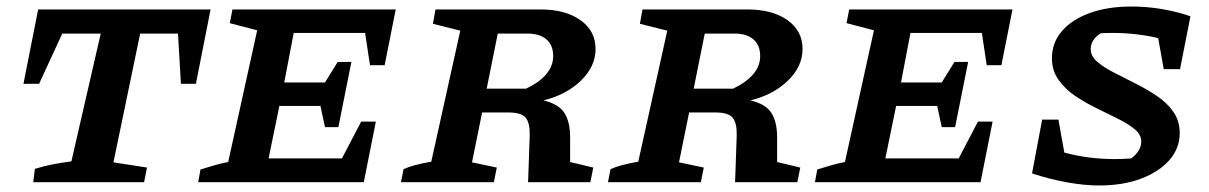

<svg xmlns="http://www.w3.org/2000/svg" viewBox="-20 -559 3710 589"><path d="M626 -530 581 -302H535L526 -456H410L328 -61L431 -45L422 0H82L87 -41Q116 -50 142.5 -55Q169 -60 199 -64L289 -456H171L100 -302H52L97 -530Z M588 0 595 -39Q617 -46 638 -52Q659 -58 680 -62L769 -466L685 -488L693 -530H1194L1160 -359H1115L1100 -458H881L852 -306H977L1016 -369H1058L1018 -169H977L963 -234H837L804 -73H1029L1088 -186H1133L1096 0Z M1210 0 1218 -40Q1245 -53 1303 -63L1392 -465L1308 -486L1316 -530H1638Q1715 -530 1761 -497Q1807 -464 1807 -409Q1807 -355 1762 -311.5Q1717 -268 1647 -251Q1694 -240 1711.5 -212.5Q1729 -185 1729 -137V-62L1800 -45L1791 0H1600L1605 -143Q1606 -181 1593 -197.5Q1580 -214 1539 -214H1459L1428 -61L1504 -45L1495 0ZM1598 -456H1507L1473 -287H1594Q1677 -327 1677 -387Q1677 -420 1656.5 -438Q1636 -456 1598 -456Z M1845 0 1853 -40Q1880 -53 1938 -63L2027 -465L1943 -486L1951 -530H2273Q2350 -530 2396 -497Q2442 -464 2442 -409Q2442 -355 2397 -311.5Q2352 -268 2282 -251Q2329 -240 2346.5 -212.5Q2364 -185 2364 -137V-62L2435 -45L2426 0H2235L2240 -143Q2241 -181 2228 -197.5Q2215 -214 2174 -214H2094L2063 -61L2139 -45L2130 0ZM2233 -456H2142L2108 -287H2229Q2312 -327 2312 -387Q2312 -420 2291.5 -438Q2271 -456 2233 -456Z M2480 0 2487 -39Q2509 -46 2530 -52Q2551 -58 2572 -62L2661 -466L2577 -488L2585 -530H3086L3052 -359H3007L2992 -458H2773L2744 -306H2869L2908 -369H2950L2910 -169H2869L2855 -234H2729L2696 -73H2921L2980 -186H3025L2988 0Z M3550 -347 3533 -442Q3500 -450 3464.5 -454Q3429 -458 3393 -458Q3374 -458 3357 -457Q3326 -438 3326 -408Q3326 -387 3345.5 -370Q3365 -353 3396 -337Q3427 -321 3462 -303.5Q3497 -286 3528.5 -265Q3560 -244 3579.5 -216Q3599 -188 3599 -151Q3599 -104 3567.5 -68Q3536 -32 3480.5 -11Q3425 10 3352 10Q3307 10 3254 0.5Q3201 -9 3146 -27L3177 -192H3227L3245 -91Q3319 -71 3400 -71Q3424 -71 3450 -73Q3481 -96 3481 -125Q3481 -146 3461 -162.5Q3441 -179 3410 -194.5Q3379 -210 3344 -227Q3309 -244 3278 -265Q3247 -286 3227 -314.5Q3207 -343 3207 -380Q3207 -428 3237.5 -463.5Q3268 -499 3323 -519Q3378 -539 3451 -539Q3499 -539 3545.5 -531Q3592 -523 3632 -509L3600 -347Z"/></svg>

Font: Piazzolla SC SemiBold
Style: Italic
Weight: 600
Italic angle: -11.3°
Designer: Juan Pablo del Peral
Foundry: Huerta Tipografica
Version: Version 1.330